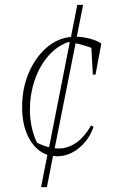

<svg xmlns="http://www.w3.org/2000/svg" viewBox="-20 -636 501 790"><path d="M215 7Q207 7 198 6L173 134H149L175 1Q128 -15 99.5 -67Q71 -119 71 -196Q71 -272 98 -335.5Q125 -399 170.5 -439Q216 -479 272 -484L298 -616H322L296 -485Q324 -484 351.5 -476.5Q379 -469 397 -457L373 -329H362L356 -439Q324 -451 291 -458L205 -26Q213 -25 220 -25Q300 -25 355 -120L365 -114Q346 -60 304.5 -26.5Q263 7 215 7ZM103 -186Q103 -111 132 -49Q158 -36 182 -30L267 -462Q264 -462 261 -463Q211 -445 175.5 -402Q140 -359 121.5 -302.5Q103 -246 103 -186Z"/></svg>

Font: Piazzolla Thin
Style: Italic
Weight: 100
Italic angle: -11.3°
Designer: Juan Pablo del Peral
Foundry: Huerta Tipografica
Version: Version 1.330